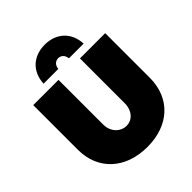

<svg xmlns="http://www.w3.org/2000/svg" viewBox="-253 -1078 1247 1247"><g transform="rotate(-45 370.5 -455.0)"><path d="M321 -752C324 -782 343 -802 370 -802C397 -802 416 -782 419 -752H554C549 -858 477 -926 370 -926C263 -926 191 -858 186 -752ZM272 -291V-701H40V-291C40 -105 173 16 373 16C572 16 701 -105 701 -291V-701H469V-291C469 -221 427 -177 374 -177C320 -177 272 -222 272 -291Z"/></g></svg>

Font: Montserrat arm Black
Style: Regular
Weight: 900
Designer: Julieta Ulanovsky
Foundry: Julieta Ulanovsky
Version: Version 6.000;PS 006.000;hotconv 1.0.88;makeotf.lib2.5.64775